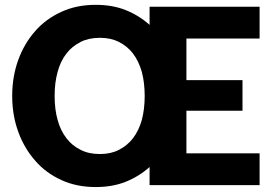

<svg xmlns="http://www.w3.org/2000/svg" viewBox="-20 -756 1113 784"><path d="M388.2 -127Q432.6 -127 465.3 -144Q500 -161.6 522.9 -191.4Q546.9 -222.7 559.1 -266.1Q570.8 -310.1 570.8 -364.3Q570.8 -418.5 559.1 -462.4Q546.4 -506.8 522.9 -537.6Q501 -566.4 465.3 -585Q432.1 -601.6 388.2 -601.6Q342.8 -601.6 309.6 -585Q273.4 -566.4 251.5 -537.6Q227.1 -506.8 215.3 -462.4Q203.1 -419.4 203.1 -364.3Q203.1 -309.1 215.3 -266.1Q227.1 -222.7 251.5 -191.4Q274.4 -161.1 309.6 -144Q342.3 -127 388.2 -127ZM1040 -598.6H741.2V-428.7H970.2V-303.7H741.2V-129.9H1040V0H590.8V-74.2Q548.8 -36.1 493.2 -13.7Q439 7.8 371.1 7.8Q293 7.8 231.4 -20.5Q167.5 -49.3 124 -99.6Q79.1 -150.4 54.7 -217.3Q29.8 -285.2 29.8 -364.3Q29.8 -443.4 54.7 -511.7Q79.1 -578.6 124 -629.4Q167 -678.7 231.4 -708Q293 -736.3 371.1 -736.3Q439 -736.3 493.2 -714.8Q548.8 -692.4 590.8 -654.3V-728.5H1040Z"/></svg>

Font: Lato-ExtraBold
Style: Regular
Weight: 500
Designer: Lukasz Dziedzic with Adam Twardoch and Botio Nikoltchev
Foundry: tyPoland Lukasz Dziedzic
Version: ""